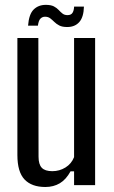

<svg xmlns="http://www.w3.org/2000/svg" viewBox="-20 -755 463 783"><path d="M164.9 7.6Q109.3 7.6 80.1 -23.1Q50.9 -53.8 50.9 -122.8V-600H136.4L137.2 -115.8Q137.2 -84.6 150.4 -70.8Q163.6 -56.9 193.3 -56.9Q222.5 -56.9 247 -72Q271.4 -87.1 282.1 -114.2V-600H367.9V0H282.1V-56.3H267.7Q249.5 -22.9 223.9 -7.6Q198.2 7.6 164.9 7.6ZM282.2 -728.1H322.3Q321.2 -685.1 303.3 -665Q285.4 -644.8 254 -644.8Q234 -644.8 221.9 -651Q209.8 -657.3 201.3 -665.8Q192.7 -674.3 184.4 -680.6Q176.1 -686.8 163.6 -686.8Q152.8 -686.8 145.1 -679.2Q137.4 -671.7 134.5 -650.2H94.4Q98.1 -697.5 117.4 -716.3Q136.7 -735.2 166.8 -735.2Q187.6 -735.2 199.6 -729Q211.5 -722.8 219.3 -714.3Q227.1 -705.8 235 -699.6Q243 -693.3 255.3 -693.3Q270 -693.3 275.8 -702.9Q281.7 -712.4 282.2 -728.1Z"/></svg>

Font: Big Shoulders Text SC Thin
Style: Regular
Weight: 100
Designer: Patric King
Foundry: XO Type Co
Version: Version 2.002